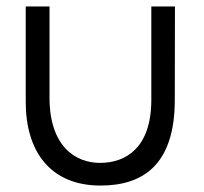

<svg xmlns="http://www.w3.org/2000/svg" viewBox="-20 -560 634 597"><path d="M292.5 17C421.5 17 523.5 -44.5 523.5 -249.5L524 -540H450.5V-249.5C450.5 -100 371 -54 292 -53.5C213 -53 134 -107 134 -256V-540H60V-243C60 -88 137.5 17 292.5 17Z"/></svg>

Font: Eudonet
Style: Regular
Weight: 400
Designer: Mikhail Sharanda
Foundry: Mikhail Sharanda
Version: Version 4.503;Glyphs 3.1.2 (3151)